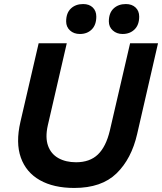

<svg xmlns="http://www.w3.org/2000/svg" viewBox="-20 -918 801 949"><path d="M347 11Q245 11 177 -27.5Q109 -66 83 -139Q57 -212 81 -316L171 -704H310L216 -297Q203 -238 217.5 -197.5Q232 -157 268.5 -136.5Q305 -116 356 -116Q424 -116 464 -154.5Q504 -193 523 -273L623 -704H761L658 -256Q630 -133 556 -61Q482 11 347 11ZM586 -750Q557 -750 537.5 -767.5Q518 -785 518 -812Q518 -854 541.5 -876Q565 -898 602 -898Q632 -898 650 -881Q668 -864 668 -836Q668 -795 645 -772.5Q622 -750 586 -750ZM375 -750Q345 -750 326 -767.5Q307 -785 307 -812Q307 -854 330.5 -876Q354 -898 391 -898Q421 -898 438.5 -881Q456 -864 456 -836Q456 -795 433.5 -772.5Q411 -750 375 -750Z"/></svg>

Font: Prodigy Sans SemiBold
Style: Italic
Weight: 600
Italic angle: -13°
Designer: Wei Huang
Foundry: Wei Huang
Version: Version 1.003; ttfautohint (v1.8.3)